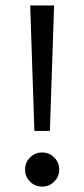

<svg xmlns="http://www.w3.org/2000/svg" viewBox="-20 -694 313 714"><path d="M91.8 -18.6Q73.2 -37.1 73.2 -63.5Q73.2 -89.8 91.8 -108.4Q110.4 -127 136.7 -127Q163.1 -127 181.6 -108.4Q200.2 -89.8 200.2 -63.5Q200.2 -37.1 181.6 -18.6Q163.1 0 136.7 0Q110.4 0 91.8 -18.6ZM92.3 -673.8H181.2L165.5 -207H107.9Z"/></svg>

Font: Samim FD-WOL
Style: FD-WOL
Weight: 400
Foundry: DejaVu fonts team - Redesigned by Saber Rastikerdar
Version: Version 4.0.0